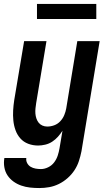

<svg xmlns="http://www.w3.org/2000/svg" viewBox="-33 -728 553 971"><path d="M166 223Q142 223 119 220.5Q96 218 74.5 210.5Q53 203 35 190Q17 177 5 159Q-7 141 -11 118Q-15 95 -11 72V71H100Q98 85 104.5 97Q111 109 122 115.5Q133 122 146.5 124.5Q160 127 174 127Q192 127 210.5 118Q229 109 241 93Q253 77 259 58.5Q265 40 268 22L283 -67Q273 -51 260 -36.5Q247 -22 231 -11.5Q215 -1 196 3.5Q177 8 160 8Q133 8 109.5 -1Q86 -10 70 -28Q54 -46 45.5 -69.5Q37 -93 34.5 -118.5Q32 -144 33.5 -170Q35 -196 39 -222L89 -520H202L150 -207Q148 -194 146.5 -180.5Q145 -167 146 -154Q147 -141 151 -129Q155 -117 162.5 -107.5Q170 -98 181.5 -93Q193 -88 206 -88Q224 -88 241.5 -94.5Q259 -101 272 -115Q285 -129 292 -146Q299 -163 302 -180L358 -520H471L379 37Q374 62 366 86.5Q358 111 343.5 133Q329 155 308.5 173Q288 191 264.5 202.5Q241 214 216 218.5Q191 223 166 223ZM154 -632V-708H454V-632Z"/></svg>

Font: Iosevka Custom
Style: Bold Italic
Weight: 700
Italic angle: -9°
Designer: Belleve Invis
Foundry: Belleve Invis
Version: Version 30.3.1; ttfautohint (v1.8.3)